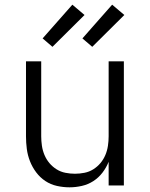

<svg xmlns="http://www.w3.org/2000/svg" viewBox="-20 -792 640 820"><path d="M277 8Q250 8 223 2Q196 -4 173.5 -19Q151 -34 134.5 -56Q118 -78 108 -103.5Q98 -129 94.5 -156Q91 -183 91 -210V-530H156V-210Q156 -190 159 -169.5Q162 -149 170 -130Q178 -111 191 -95.5Q204 -80 221.5 -69Q239 -58 259.5 -54Q280 -50 300 -50Q320 -50 340.5 -54Q361 -58 378.5 -69Q396 -80 409 -95.5Q422 -111 430 -130Q438 -149 441 -169.5Q444 -190 444 -210V-530H509V0H444V-101Q434 -76 417.5 -54.5Q401 -33 378.5 -18.5Q356 -4 329.5 2Q303 8 277 8ZM374 -592 332 -628 459 -772 511 -728ZM204 -592 162 -628 289 -772 341 -728Z"/></svg>

Font: Iosevka Curly Light Extended
Style: Regular
Weight: 300
Width: 7
Monospace: yes
Designer: Belleve Invis
Foundry: Belleve Invis
Version: Version 11.1.0; ttfautohint (v1.8.3)